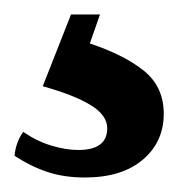

<svg xmlns="http://www.w3.org/2000/svg" viewBox="-20 -20 246 265"><path d="M12 162Q31 175 51 181Q71 187 88 187Q128 187 128 157Q128 139 105 125Q82 111 39 99L78 0H118L104 40Q152 56 179 78Q206 100 206 137Q206 176 177 200.5Q148 225 97 225Q69 225 46 217.5Q23 210 0 195Q2 176 12 162Z"/></svg>

Font: Poltawski Nowy Medium
Style: Regular
Weight: 500
Version: Version 1.001;gftools[0.9.25]